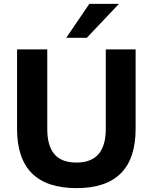

<svg xmlns="http://www.w3.org/2000/svg" viewBox="-20 -960 786 991"><path d="M375 11Q68 11 68 -295V-705H224V-294Q224 -208 260.5 -164.5Q297 -121 375 -121Q526 -121 526 -294V-705H680V-295Q680 11 375 11ZM322 -765 441 -940H594L428 -765Z"/></svg>

Font: Mulish ExtraBold
Style: Regular
Weight: 800
Designer: Vernon Adams
Foundry: Vernon Adams
Version: Version 3.603; ttfautohint (v1.8.3)